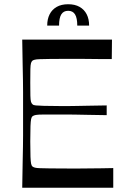

<svg xmlns="http://www.w3.org/2000/svg" viewBox="-20 -887 602 907"><path d="M85 0Q86 -72 87 -118Q88 -164 88.5 -194.5Q89 -225 89 -247.5Q89 -270 89 -293.5Q89 -317 89 -350Q89 -383 89 -406.5Q89 -430 89 -452.5Q89 -475 88.5 -505.5Q88 -536 87 -582Q86 -628 85 -700H509L508 -608Q480 -608 455.5 -608Q431 -608 406.5 -608.5Q382 -609 355.5 -609Q329 -609 299 -609Q247 -609 216 -608.5Q185 -608 168.5 -607.5Q152 -607 144.5 -605Q137 -603 134 -601Q129 -597 126.5 -589Q124 -581 123.5 -560.5Q123 -540 123 -497Q123 -456 123.5 -435Q124 -414 126.5 -406Q129 -398 134 -394Q138 -390 149 -389Q160 -388 187 -387Q214 -386 265 -386Q289 -386 305.5 -386Q322 -386 341.5 -386.5Q361 -387 393.5 -387.5Q426 -388 484 -389V-343Q426 -344 393.5 -344.5Q361 -345 341.5 -345.5Q322 -346 305.5 -346Q289 -346 265 -346Q214 -346 187 -346Q160 -346 149.5 -344Q139 -342 134 -338Q129 -334 127 -324.5Q125 -315 124 -291.5Q123 -268 123 -219Q123 -170 124 -146.5Q125 -123 127 -113.5Q129 -104 134 -100Q138 -97 145.5 -95Q153 -93 169 -92.5Q185 -92 216 -91.5Q247 -91 299 -91Q331 -91 358 -91Q385 -91 409.5 -91.5Q434 -92 460 -92Q486 -92 515 -93V0ZM203 -766Q203 -797 214.5 -819.5Q226 -842 248 -854.5Q270 -867 302 -867Q334 -867 356 -854.5Q378 -842 389.5 -819.5Q401 -797 401 -766H345Q345 -802 334.5 -819Q324 -836 302 -836Q280 -836 269.5 -819Q259 -802 259 -766Z"/></svg>

Font: Ojuju Medium
Style: Regular
Weight: 500
Designer: Chisaokwu Joboson, Mirko Velimirovic
Foundry: Udi Foundry
Version: Version 1.000